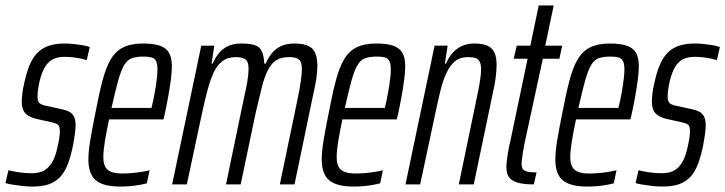

<svg xmlns="http://www.w3.org/2000/svg" viewBox="-36 -678 2667 706"><path d="M83 8Q63 8 43 5.5Q23 3 7.5 0.5Q-8 -2 -16 -5L-5 -52Q-1 -51 8 -49Q17 -47 29.5 -45Q42 -43 55 -42Q68 -41 80 -41Q110 -41 128.5 -52.5Q147 -64 158.5 -86.5Q170 -109 176 -140Q180 -157 182 -171Q184 -185 184 -196Q184 -215 176.5 -220Q169 -225 156 -228L97 -241Q69 -248 56.5 -262Q44 -276 44 -304Q44 -314 46 -333Q48 -352 53 -372Q62 -415 75 -443.5Q88 -472 106 -488Q124 -504 147.5 -511Q171 -518 202 -518Q219 -518 236.5 -516Q254 -514 269 -511.5Q284 -509 294 -505L283 -457Q277 -459 264 -462Q251 -465 234.5 -467Q218 -469 201 -469Q178 -469 160.5 -461Q143 -453 130.5 -433.5Q118 -414 109 -377Q105 -358 103.5 -345.5Q102 -333 102 -323Q102 -305 109 -299Q116 -293 129 -290L193 -276Q208 -273 219 -267Q230 -261 236 -249Q242 -237 242 -216Q242 -207 239.5 -186.5Q237 -166 232 -141Q224 -102 213 -73.5Q202 -45 185 -27Q168 -9 143.5 -0.5Q119 8 83 8Z M406 8Q365 8 339 -2Q313 -12 301 -34Q289 -56 289 -91Q289 -120 295.5 -160Q302 -200 313 -254Q327 -328 340 -378.5Q353 -429 371 -459.5Q389 -490 417.5 -504Q446 -518 490 -518Q528 -518 551.5 -510Q575 -502 585.5 -484Q596 -466 596 -434Q596 -415 592.5 -387Q589 -359 583 -325.5Q577 -292 569 -255L565 -239H365Q355 -191 349.5 -157.5Q344 -124 344 -100Q344 -77 351.5 -64Q359 -51 374.5 -45.5Q390 -40 414 -40Q428 -40 447 -41.5Q466 -43 484.5 -46Q503 -49 514 -52L504 -4Q493 -1 476.5 2Q460 5 442 6.5Q424 8 406 8ZM374 -281H521L527 -307Q533 -335 538 -368Q543 -401 543 -423Q543 -444 537.5 -454Q532 -464 520.5 -467Q509 -470 492 -470Q466 -470 449 -464Q432 -458 420.5 -438.5Q409 -419 398.5 -381.5Q388 -344 374 -281Z M597 0 704 -510H752L742 -444H746Q755 -465 768 -481.5Q781 -498 801.5 -508Q822 -518 851 -518Q904 -518 919 -501Q934 -484 936 -444H941Q950 -465 963.5 -482Q977 -499 997.5 -508.5Q1018 -518 1046 -518Q1093 -518 1112 -499.5Q1131 -481 1131 -436Q1131 -416 1127.5 -391Q1124 -366 1116 -332L1047 0H993L1057 -308Q1066 -351 1070 -379Q1074 -407 1074 -424Q1074 -451 1063 -459.5Q1052 -468 1027 -468Q997 -468 979 -456Q961 -444 948.5 -419Q936 -394 926.5 -356Q917 -318 905 -267L849 0H795L859 -308Q869 -351 873.5 -379Q878 -407 878 -425Q878 -452 866 -460Q854 -468 830 -468Q801 -468 781 -452.5Q761 -437 748.5 -409Q736 -381 726.5 -344.5Q717 -308 708 -267L651 0Z M1264 8Q1223 8 1197 -2Q1171 -12 1159 -34Q1147 -56 1147 -91Q1147 -120 1153.5 -160Q1160 -200 1171 -254Q1185 -328 1198 -378.5Q1211 -429 1229 -459.5Q1247 -490 1275.5 -504Q1304 -518 1348 -518Q1386 -518 1409.5 -510Q1433 -502 1443.5 -484Q1454 -466 1454 -434Q1454 -415 1450.5 -387Q1447 -359 1441 -325.5Q1435 -292 1427 -255L1423 -239H1223Q1213 -191 1207.5 -157.5Q1202 -124 1202 -100Q1202 -77 1209.5 -64Q1217 -51 1232.5 -45.5Q1248 -40 1272 -40Q1286 -40 1305 -41.5Q1324 -43 1342.5 -46Q1361 -49 1372 -52L1362 -4Q1351 -1 1334.5 2Q1318 5 1300 6.5Q1282 8 1264 8ZM1232 -281H1379L1385 -307Q1391 -335 1396 -368Q1401 -401 1401 -423Q1401 -444 1395.5 -454Q1390 -464 1378.5 -467Q1367 -470 1350 -470Q1324 -470 1307 -464Q1290 -458 1278.5 -438.5Q1267 -419 1256.5 -381.5Q1246 -344 1232 -281Z M1455 0 1562 -510H1610L1600 -444H1604Q1613 -465 1626.5 -481.5Q1640 -498 1660.5 -508Q1681 -518 1708 -518Q1737 -518 1755 -510.5Q1773 -503 1781.5 -486Q1790 -469 1790 -440Q1790 -419 1786.5 -391.5Q1783 -364 1775 -330L1706 0H1651L1715 -308Q1724 -350 1728.5 -377.5Q1733 -405 1733 -422Q1733 -441 1728 -451Q1723 -461 1712.5 -464.5Q1702 -468 1684 -468Q1656 -468 1637.5 -453Q1619 -438 1606 -410.5Q1593 -383 1584 -346.5Q1575 -310 1566 -267L1509 0Z M1927 0Q1897 0 1877.5 -4Q1858 -8 1846.5 -16Q1835 -24 1830.5 -36Q1826 -48 1826 -65Q1826 -73 1827.5 -86Q1829 -99 1832 -118Q1835 -137 1841 -161L1904 -462H1853L1864 -510H1914L1945 -658H2000L1969 -510H2031L2021 -462H1960L1893 -152Q1890 -136 1887.5 -121.5Q1885 -107 1883.5 -94.5Q1882 -82 1882 -74Q1882 -65 1885.5 -58Q1889 -51 1901 -47.5Q1913 -44 1937 -44Z M2123 8Q2082 8 2056 -2Q2030 -12 2018 -34Q2006 -56 2006 -91Q2006 -120 2012.5 -160Q2019 -200 2030 -254Q2044 -328 2057 -378.5Q2070 -429 2088 -459.5Q2106 -490 2134.5 -504Q2163 -518 2207 -518Q2245 -518 2268.5 -510Q2292 -502 2302.5 -484Q2313 -466 2313 -434Q2313 -415 2309.5 -387Q2306 -359 2300 -325.5Q2294 -292 2286 -255L2282 -239H2082Q2072 -191 2066.5 -157.5Q2061 -124 2061 -100Q2061 -77 2068.5 -64Q2076 -51 2091.5 -45.5Q2107 -40 2131 -40Q2145 -40 2164 -41.5Q2183 -43 2201.5 -46Q2220 -49 2231 -52L2221 -4Q2210 -1 2193.5 2Q2177 5 2159 6.5Q2141 8 2123 8ZM2091 -281H2238L2244 -307Q2250 -335 2255 -368Q2260 -401 2260 -423Q2260 -444 2254.5 -454Q2249 -464 2237.5 -467Q2226 -470 2209 -470Q2183 -470 2166 -464Q2149 -458 2137.5 -438.5Q2126 -419 2115.5 -381.5Q2105 -344 2091 -281Z M2400 8Q2380 8 2360 5.5Q2340 3 2324.5 0.5Q2309 -2 2301 -5L2312 -52Q2316 -51 2325 -49Q2334 -47 2346.5 -45Q2359 -43 2372 -42Q2385 -41 2397 -41Q2427 -41 2445.5 -52.5Q2464 -64 2475.5 -86.5Q2487 -109 2493 -140Q2497 -157 2499 -171Q2501 -185 2501 -196Q2501 -215 2493.5 -220Q2486 -225 2473 -228L2414 -241Q2386 -248 2373.5 -262Q2361 -276 2361 -304Q2361 -314 2363 -333Q2365 -352 2370 -372Q2379 -415 2392 -443.5Q2405 -472 2423 -488Q2441 -504 2464.5 -511Q2488 -518 2519 -518Q2536 -518 2553.5 -516Q2571 -514 2586 -511.5Q2601 -509 2611 -505L2600 -457Q2594 -459 2581 -462Q2568 -465 2551.5 -467Q2535 -469 2518 -469Q2495 -469 2477.5 -461Q2460 -453 2447.5 -433.5Q2435 -414 2426 -377Q2422 -358 2420.5 -345.5Q2419 -333 2419 -323Q2419 -305 2426 -299Q2433 -293 2446 -290L2510 -276Q2525 -273 2536 -267Q2547 -261 2553 -249Q2559 -237 2559 -216Q2559 -207 2556.5 -186.5Q2554 -166 2549 -141Q2541 -102 2530 -73.5Q2519 -45 2502 -27Q2485 -9 2460.5 -0.5Q2436 8 2400 8Z"/></svg>

Font: Saira UltraCondensed
Style: Italic
Weight: 400
Width: 1
Italic angle: -12°
Designer: Hector Gatti with collaboration of the Omnibus-Type team
Foundry: Omnibus-Type
Version: Version 1.101